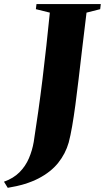

<svg xmlns="http://www.w3.org/2000/svg" viewBox="-112 -763 515 942"><path d="M-74 158.5 -92.5 128.5Q-46 112 -16.2 82Q13.5 52 30 13.2Q46.5 -25.5 53.5 -67Q64.5 -137.5 75.5 -215Q86.5 -292.5 96.5 -374.5Q106.5 -456.5 115.5 -539Q124.5 -621.5 132.5 -701L64 -718L67 -743H382.5L379.5 -718L312.5 -701Q301 -608.5 291.5 -527Q282 -445.5 273.8 -375.8Q265.5 -306 257.8 -248Q250 -190 242 -143.8Q234 -97.5 225 -63.5Q209.5 -9 173.5 36Q137.5 81 76.8 112.5Q16 144 -74 158.5Z"/></svg>

Font: Merriweather 120pt Black
Style: Italic
Weight: 900
Italic angle: -7.8°
Version: Version 2.101